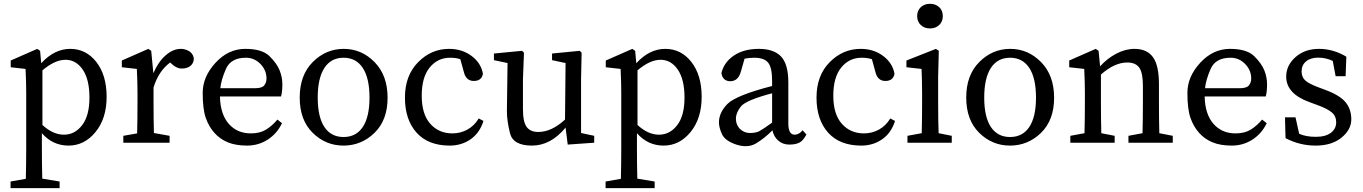

<svg xmlns="http://www.w3.org/2000/svg" viewBox="-20 -747 7133 1005"><path d="M199.2 27.8Q199.2 107.9 201.2 188L292 203.1V237.8H35.2V203.1L115.2 189Q117.2 106.9 117.2 27.8V-261.2Q117.2 -315.4 113.8 -386.2L36.1 -395V-430.2L174.8 -491.2L189.9 -481L195.8 -416Q264.6 -491.2 347.7 -491.2Q430.7 -491.2 484.4 -422.4Q538.1 -353.5 538.1 -240.2Q538.1 -127 480 -55.9Q421.9 15.1 338.9 15.1Q255.9 15.1 199.2 -49.8ZM202.1 -378.9V-92.8Q257.3 -42 314.5 -42Q371.6 -42 409.9 -91.8Q448.2 -141.6 448.2 -236.3Q448.2 -331.1 413.1 -382.6Q377.9 -434.1 322.8 -434.1Q267.6 -434.1 202.1 -378.9Z M783.7 -210Q783.7 -127 785.6 -50.8L867.7 -36.1V0H625.5V-36.1L697.8 -48.8Q699.7 -125 699.7 -210V-261.2Q699.7 -315.4 696.3 -386.2L617.7 -395V-430.2L756.3 -491.2L771.5 -481L782.7 -363.8Q808.6 -423.8 847.2 -457.5Q885.7 -491.2 926.8 -491.2Q948.7 -491.2 969.2 -479.5Q989.7 -467.8 994.6 -441.9Q994.6 -417 977.5 -402.6Q960.4 -388.2 931.2 -388.2Q901.9 -388.2 870.6 -419.9Q809.6 -374.5 783.7 -289.1Z M1451.2 -242.2H1131.3Q1133.3 -149.4 1177.2 -99.1Q1221.2 -48.8 1293 -48.8Q1340.8 -48.8 1373 -68.8Q1405.3 -88.9 1432.1 -121.1L1456.1 -102.1Q1430.2 -47.9 1381.6 -16.4Q1333 15.1 1273.4 15.1Q1213.9 15.1 1172.6 -2Q1131.3 -19 1102.3 -51.5Q1073.2 -84 1057.1 -129.9Q1041 -175.8 1041 -260.7Q1041 -345.7 1108.2 -418.5Q1175.3 -491.2 1263.7 -491.2Q1352.1 -491.2 1390.6 -453.1Q1429.2 -415 1443.6 -378.9Q1458 -342.8 1458 -305.2Q1458 -267.6 1451.2 -242.2ZM1314.9 -285.2Q1351.1 -285.2 1363 -300Q1375 -314.9 1375 -336.4Q1375 -379.4 1343.3 -412.1Q1311.5 -444.8 1267.1 -444.8Q1188.5 -444.8 1162.8 -386.5Q1137.2 -328.1 1133.3 -285.2Z M1777.8 15.1Q1684.6 15.1 1616.7 -51.8Q1548.8 -118.7 1548.8 -236.3Q1548.8 -354 1617.4 -422.6Q1686 -491.2 1779.3 -491.2Q1872.6 -491.2 1940.7 -421.9Q2008.8 -352.5 2008.8 -235.4Q2008.8 -118.2 1940.2 -51.5Q1871.6 15.1 1777.8 15.1ZM1878.9 -391.4Q1843.8 -444.8 1778.3 -444.8Q1712.9 -444.8 1678 -391.4Q1643.1 -337.9 1643.1 -236.3Q1643.1 -134.8 1678 -82.3Q1712.9 -29.8 1778.3 -29.8Q1843.8 -29.8 1878.9 -82.3Q1914.1 -134.8 1914.1 -236.3Q1914.1 -337.9 1878.9 -391.4Z M2334 15.1Q2221.2 15.1 2160.4 -52.7Q2099.6 -120.6 2099.6 -236.3Q2099.6 -351.6 2168.5 -421.4Q2237.3 -491.2 2330.6 -491.2Q2398.9 -491.2 2448.5 -454.1Q2498 -417 2507.8 -360.8Q2501 -323.2 2460 -323.2Q2418.9 -323.2 2407.7 -371.1L2389.6 -437Q2367.2 -444.8 2335.9 -444.8Q2271 -444.8 2229.2 -393.8Q2187.5 -342.8 2187.5 -246.1Q2187.5 -149.4 2232.2 -99.1Q2276.9 -48.8 2347.7 -48.8Q2390.6 -48.8 2426.8 -68.8Q2462.9 -88.9 2485.8 -127L2510.7 -113.8Q2490.7 -50.8 2443.1 -17.8Q2395.5 15.1 2334 15.1Z M2717.3 -175.8Q2717.3 -108.9 2736.8 -82.5Q2756.3 -56.2 2797.4 -56.2Q2867.2 -56.2 2937.5 -121.1L2940.4 -417L2869.6 -432.1V-466.8L3014.6 -481L3024.4 -471.2L3021.5 -331.1V-50.8L3090.3 -36.1V0L2951.7 9.8L2940.4 -79.1Q2862.8 15.1 2764.2 15.1Q2665.5 15.1 2649.4 -50Q2633.3 -115.2 2633.3 -165L2636.7 -417L2565.4 -432.1V-466.8L2712.4 -481L2722.7 -471.2L2717.3 -331.1Z M3314 27.8Q3314 107.9 3315.9 188L3406.7 203.1V237.8H3149.9V203.1L3230 189Q3231.9 106.9 3231.9 27.8V-261.2Q3231.9 -315.4 3228.5 -386.2L3150.9 -395V-430.2L3289.6 -491.2L3304.7 -481L3310.5 -416Q3379.4 -491.2 3462.4 -491.2Q3545.4 -491.2 3599.1 -422.4Q3652.8 -353.5 3652.8 -240.2Q3652.8 -127 3594.7 -55.9Q3536.6 15.1 3453.6 15.1Q3370.6 15.1 3314 -49.8ZM3316.9 -378.9V-92.8Q3372.1 -42 3429.2 -42Q3486.3 -42 3524.7 -91.8Q3563 -141.6 3563 -236.3Q3563 -331.1 3527.8 -382.6Q3492.7 -434.1 3437.5 -434.1Q3382.3 -434.1 3316.9 -378.9Z M4139.2 -42Q4162.1 -42 4181.2 -64.9L4201.2 -43Q4184.1 -10.7 4164.3 -0.5Q4144.5 9.8 4111.3 9.8Q4078.1 9.8 4054.2 -10.5Q4030.3 -30.8 4023.4 -64.9Q3980 -21.5 3936.8 3.9Q3893.6 29.3 3834.2 9.8Q3774.9 -9.8 3759 -44.9Q3743.2 -80.1 3743.2 -106Q3743.2 -157.2 3787.1 -202.4Q3831.1 -247.6 4021.5 -296.9V-324.2Q4021.5 -393.6 4000.5 -419.2Q3979.5 -444.8 3928.2 -444.8Q3901.9 -444.8 3877.4 -439.9L3857.4 -370.1Q3843.3 -322.3 3803.2 -321.8Q3782.2 -321.8 3770.3 -333.5Q3758.3 -345.2 3756.3 -365.2Q3770.5 -422.4 3822.3 -456.8Q3874 -491.2 3952.1 -491.2Q4030.3 -491.2 4068.4 -451.2Q4106.4 -411.1 4106.4 -314.9V-101.1Q4106.4 -42 4139.2 -42ZM3851.1 -74.2Q3874 -50.8 3905.3 -50.8Q3936.5 -50.8 3955.6 -61Q3974.6 -71.3 4021.5 -105V-258.8Q3883.3 -222.2 3857.7 -189.2Q3832 -156.2 3832 -126Q3832 -95.7 3851.1 -74.2Z M4488.3 15.1Q4375.5 15.1 4314.7 -52.7Q4253.9 -120.6 4253.9 -236.3Q4253.9 -351.6 4322.8 -421.4Q4391.6 -491.2 4484.9 -491.2Q4553.2 -491.2 4602.8 -454.1Q4652.3 -417 4662.1 -360.8Q4655.3 -323.2 4614.3 -323.2Q4573.2 -323.2 4562 -371.1L4543.9 -437Q4521.5 -444.8 4490.2 -444.8Q4425.3 -444.8 4383.5 -393.8Q4341.8 -342.8 4341.8 -246.1Q4341.8 -149.4 4386.5 -99.1Q4431.2 -48.8 4502 -48.8Q4544.9 -48.8 4581.1 -68.8Q4617.2 -88.9 4640.1 -127L4665 -113.8Q4645 -50.8 4597.4 -17.8Q4549.8 15.1 4488.3 15.1Z M4961.9 0H4730V-36.1L4804.7 -49.8Q4806.6 -126 4806.6 -210V-259.8Q4806.6 -300.8 4805.7 -328.4Q4804.7 -356 4803.7 -386.2L4724.6 -395V-430.2L4878.9 -491.2L4894 -481L4890.6 -345.2V-210Q4890.6 -113.3 4893.1 -49.8L4961.9 -36.1ZM4896 -616Q4877 -598.1 4847.9 -598.1Q4818.8 -598.1 4799.8 -616Q4780.8 -633.8 4780.8 -662.8Q4780.8 -691.9 4799.8 -709.5Q4818.8 -727.1 4847.9 -727.1Q4877 -727.1 4896 -709.5Q4915 -691.9 4915 -662.8Q4915 -633.8 4896 -616Z M5266.6 15.1Q5173.3 15.1 5105.5 -51.8Q5037.6 -118.7 5037.6 -236.3Q5037.6 -354 5106.2 -422.6Q5174.8 -491.2 5268.1 -491.2Q5361.3 -491.2 5429.4 -421.9Q5497.6 -352.5 5497.6 -235.4Q5497.6 -118.2 5429 -51.5Q5360.4 15.1 5266.6 15.1ZM5367.7 -391.4Q5332.5 -444.8 5267.1 -444.8Q5201.7 -444.8 5166.7 -391.4Q5131.8 -337.9 5131.8 -236.3Q5131.8 -134.8 5166.7 -82.3Q5201.7 -29.8 5267.1 -29.8Q5332.5 -29.8 5367.7 -82.3Q5402.8 -134.8 5402.8 -236.3Q5402.8 -337.9 5367.7 -391.4Z M5880.4 -419.9Q5814 -419.9 5742.7 -356.9V-210Q5742.7 -126 5744.6 -49.8L5814.5 -36.1V0H5582.5V-36.1L5656.7 -49.8Q5658.7 -126 5658.7 -210V-261.2Q5658.7 -315.4 5655.3 -386.2L5576.7 -395V-430.2L5715.3 -491.2L5730.5 -481L5738.3 -399.9Q5775.4 -440.9 5823 -466.1Q5870.6 -491.2 5918.5 -491.2Q5983.4 -491.2 6014.9 -448Q6046.4 -404.8 6046.4 -306.2V-210Q6046.4 -126 6048.3 -49.8L6118.7 -36.1V0H5886.7V-36.1L5960.4 -49.8Q5962.4 -124 5962.4 -210V-297.9Q5962.4 -365.7 5943.4 -392.8Q5924.3 -419.9 5880.4 -419.9Z M6605.5 -242.2H6285.6Q6287.6 -149.4 6331.5 -99.1Q6375.5 -48.8 6447.3 -48.8Q6495.1 -48.8 6527.3 -68.8Q6559.6 -88.9 6586.4 -121.1L6610.4 -102.1Q6584.5 -47.9 6535.9 -16.4Q6487.3 15.1 6427.7 15.1Q6368.2 15.1 6326.9 -2Q6285.6 -19 6256.6 -51.5Q6227.5 -84 6211.4 -129.9Q6195.3 -175.8 6195.3 -260.7Q6195.3 -345.7 6262.5 -418.5Q6329.6 -491.2 6418 -491.2Q6506.3 -491.2 6544.9 -453.1Q6583.5 -415 6597.9 -378.9Q6612.3 -342.8 6612.3 -305.2Q6612.3 -267.6 6605.5 -242.2ZM6469.2 -285.2Q6505.4 -285.2 6517.3 -300Q6529.3 -314.9 6529.3 -336.4Q6529.3 -379.4 6497.6 -412.1Q6465.8 -444.8 6421.4 -444.8Q6342.8 -444.8 6317.1 -386.5Q6291.5 -328.1 6287.6 -285.2Z M6886.2 -288.1 6916 -276.9Q6992.2 -249 7022.7 -212.4Q7053.2 -175.8 7053.2 -122.1Q7053.2 -68.4 7002 -26.6Q6950.7 15.1 6866.7 15.1Q6783.2 15.1 6709 -23.9L6706.1 -132.8H6761.2L6780.3 -46.9Q6815.4 -30.8 6867.2 -30.8Q6918.9 -30.8 6946.5 -52Q6974.1 -73.2 6974.1 -106.4Q6974.1 -139.6 6950.7 -158.9Q6927.2 -178.2 6879.4 -195.8L6833 -212.9Q6712.4 -256.8 6712.4 -346.2Q6712.4 -404.8 6761 -448Q6809.6 -491.2 6884.3 -491.2Q6959 -491.2 7027.3 -450.2L7023.4 -348.1H6971.2L6956.1 -428.2Q6919.9 -445.3 6879.9 -445.3Q6839.8 -445.3 6816.4 -425.5Q6793 -405.8 6793 -374Q6793 -342.3 6813.5 -324.7Q6834 -307.1 6886.2 -288.1Z"/></svg>

Font: SourceSerifPro-Regular
Style: Regular
Weight: 400
Designer: Frank Grießhammer
Foundry: Adobe Systems Incorporated
Version: Version 1.014;PS Version 1.0;hotconv 1.0.73;makeotf.lib2.5.5